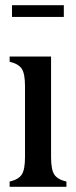

<svg xmlns="http://www.w3.org/2000/svg" viewBox="-20 -717 292 737"><path d="M17 0V-20Q51 -28 63.5 -47Q76 -66 76 -114V-386Q76 -434 63.5 -453Q51 -472 17 -480V-500H90H176V-114Q176 -66 188.5 -47Q201 -28 235 -20V0H162H90ZM26 -697H225V-652H26Z"/></svg>

Font: RL Madena Variable
Style: Regular
Weight: 400
Designer: I Kadek Wantara Putra
Foundry: Roughlines ID
Version: Version 1.000;Glyphs 3.1.2 (3151)